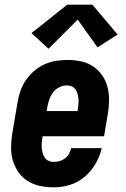

<svg xmlns="http://www.w3.org/2000/svg" viewBox="-20 -795 540 823"><path d="M210 8Q180 8 151.5 2Q123 -4 99 -19Q75 -34 59 -57Q43 -80 35 -107.5Q27 -135 27.5 -165Q28 -195 33 -225L55 -355Q59 -379 67 -403.5Q75 -428 90 -450Q105 -472 125.5 -490Q146 -508 170 -519Q194 -530 219.5 -534Q245 -538 269 -538Q299 -538 327.5 -532Q356 -526 379 -510.5Q402 -495 418 -472Q434 -449 441 -421.5Q448 -394 447.5 -364.5Q447 -335 442 -305L426 -211H162V-207Q160 -195 159 -183.5Q158 -172 159 -160.5Q160 -149 163 -138.5Q166 -128 172 -119Q178 -110 188.5 -105.5Q199 -101 210 -101Q223 -101 235.5 -104.5Q248 -108 258.5 -116Q269 -124 275.5 -135.5Q282 -147 285 -160H416Q408 -125 389.5 -93Q371 -61 342.5 -37Q314 -13 279.5 -2.5Q245 8 210 8ZM180 -319H313V-323Q315 -335 316 -346.5Q317 -358 316.5 -369Q316 -380 313 -391Q310 -402 304 -411Q298 -420 288 -424.5Q278 -429 267 -429Q250 -429 234 -421Q218 -413 207.5 -399Q197 -385 191.5 -369Q186 -353 183 -337ZM188 -586 115 -653 268 -775H376L484 -647L398 -592L313 -711Z"/></svg>

Font: Iosevka Slab Heavy Oblique
Style: Regular
Weight: 900
Italic angle: -9°
Monospace: yes
Designer: Belleve Invis
Foundry: Belleve Invis
Version: Version 11.1.1; ttfautohint (v1.8.3)